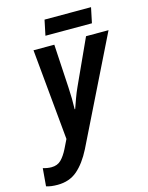

<svg xmlns="http://www.w3.org/2000/svg" viewBox="-213 -782 852 1105"><g transform="rotate(-15 213.0 -229.0)"><path d="M421 -607 440 -698H163L144 -607ZM194 83 503 -544H369L246 -275Q233 -247 221 -214Q209 -181 200 -155H197Q198 -183 197.5 -218Q197 -253 195 -285L180 -544H56L107 -2L81 51Q62 89 40 111Q18 133 -18 133Q-41 133 -68 125L-77 231Q-50 240 -10 240Q61 240 108.5 199Q156 158 194 83Z"/></g></svg>

Font: Noto Sans UI SemiCondensed
Style: Bold Italic
Weight: 700
Width: 4
Designer: Monotype Design Team
Foundry: Monotype Imaging Inc.
Version: 1.001